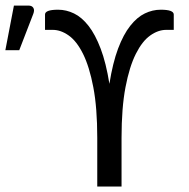

<svg xmlns="http://www.w3.org/2000/svg" viewBox="-129 -682 691 702"><path d="M0 0ZM315.4 0H226.6V-178.2Q226.6 -287.6 212.2 -363Q197.8 -438.5 174.6 -485.1Q151.4 -531.7 122.3 -552.2Q93.3 -572.8 64 -572.8H35.6V-628.9Q35.6 -646.5 83.5 -646.5Q113.3 -646.5 141.6 -632.8Q169.9 -619.1 194.6 -587.6Q219.2 -556.2 239 -504.2Q258.8 -452.1 271 -375.5Q283.2 -452.1 302.7 -504.2Q322.3 -556.2 347.2 -587.6Q372.1 -619.1 400.4 -632.8Q428.7 -646.5 458.5 -646.5Q506.3 -646.5 506.3 -628.9V-572.8H478.5Q449.2 -572.8 420.2 -552.2Q391.1 -531.7 367.7 -485.1Q344.2 -438.5 329.8 -363Q315.4 -287.6 315.4 -178.2ZM-109.4 -498.5 -78.1 -661.6H-24.9Q-12.2 -661.6 -7.1 -653.3Q-2 -645 -7.3 -631.3L-58.6 -498.5Z"/></svg>

Font: Carlito
Style: Regular
Weight: 400
Designer: Lukasz Dziedzic
Foundry: tyPoland Lukasz Dziedzic
Version: Version 1.104